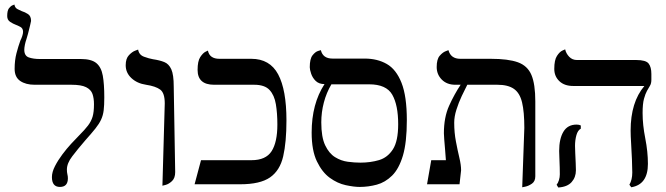

<svg xmlns="http://www.w3.org/2000/svg" viewBox="-20 -811 2931 845"><path d="M86.9 -591.8Q86.9 -565.4 106.7 -558.3Q126.5 -551.3 155.8 -551.3H335.9Q382.3 -551.3 404.1 -533.2Q425.8 -515.1 432.4 -478Q439 -440.9 439 -382.3Q439 -347.7 436.3 -325.4Q433.6 -303.2 425 -284.7Q416.5 -266.1 399.9 -245.4Q383.3 -224.6 355 -192.9Q321.3 -153.8 297.9 -123Q274.4 -92.3 274.4 -64.9Q274.4 -52.7 276.6 -43.9Q278.8 -35.2 278.8 -26.4Q278.8 11.7 243.7 11.7Q208.5 11.7 208.5 -31.7Q208.5 -53.7 221.9 -79.8Q235.4 -106 254.4 -131.3Q273.4 -156.7 293 -178Q312.5 -199.2 326.7 -213.4Q353 -239.7 367.2 -258.3Q381.3 -276.9 387.5 -297.4Q393.6 -317.9 393.6 -352.1Q393.6 -378.4 387 -397.5Q380.4 -416.5 359.1 -427.2Q337.9 -438 294.4 -438H132.3Q93.3 -438 68.8 -454.8Q44.4 -471.7 44.4 -507.8Q44.4 -545.9 52.5 -576.7Q60.5 -607.4 69.8 -632.8Q74.2 -641.1 77.9 -652.3Q81.5 -663.6 81.5 -670.9Q81.5 -686 70.1 -692.4Q58.6 -698.7 47.9 -702.6Q38.1 -706.1 24.9 -714.6Q11.7 -723.1 11.7 -740.2Q11.7 -764.6 19.5 -774.7Q27.3 -784.7 35.4 -787.8Q43.5 -791 43.5 -791Q45.4 -776.9 57.1 -770.8Q68.8 -764.6 75.2 -762.2Q89.8 -757.8 103.3 -749Q116.7 -740.2 116.7 -718.8Q116.7 -717.3 112.5 -699.5Q108.4 -681.6 103.3 -662.6Q98.1 -643.6 96.2 -638.2Q92.3 -627.4 89.6 -614.3Q86.9 -601.1 86.9 -591.8Z M694.8 6.3 705.1 -356Q705.1 -401.9 685.1 -416.7Q665 -431.6 622.6 -438Q583.5 -443.8 558.3 -467.3Q533.2 -490.7 533.2 -523.9Q533.2 -553.2 547.4 -568.1Q561.5 -583 574.7 -587.9Q587.9 -592.8 587.9 -592.8Q591.8 -569.3 614 -561.3Q636.2 -553.2 653.3 -550.3Q683.1 -545.9 703.1 -537.8Q723.1 -529.8 733.9 -506.1Q744.6 -482.4 744.6 -430.2L751 -53.7Q751 -27.3 737.1 -14.2Q723.1 -1 709 2.7Q694.8 6.3 694.8 6.3Z M1200.7 -262.7Q1200.7 -312.5 1194.1 -352.3Q1187.5 -392.1 1166.3 -415Q1145 -438 1098.6 -438H922.4Q849.6 -438 849.6 -503.4Q849.6 -542 861.3 -559.8Q873 -577.6 884 -583Q895 -588.4 895 -588.4Q902.3 -552.2 945.8 -552.2H1085.9Q1167.5 -552.2 1204.1 -483.9Q1240.7 -415.5 1240.7 -281.2Q1240.7 -185.1 1226.3 -122.8Q1211.9 -60.5 1168.5 -30.3Q1125 0 1037.1 0H836.4L864.7 -106H1086.9Q1149.9 -106 1175.3 -145.5Q1200.7 -185.1 1200.7 -262.7Z M1563 11.7Q1537.6 11.7 1501.5 3.9Q1465.3 -3.9 1431.6 -28.3Q1397.9 -52.7 1374.8 -100.6Q1351.6 -148.4 1351.6 -227.5Q1351.6 -354 1408.2 -440.9Q1383.8 -440.9 1369.6 -454.6Q1355.5 -468.3 1349.4 -486.6Q1343.3 -504.9 1343.3 -515.1Q1343.3 -552.2 1355.5 -567.6Q1367.7 -583 1379.9 -586.7Q1392.1 -590.3 1392.1 -590.3Q1400.9 -553.2 1443.4 -553.2H1585Q1640.6 -553.2 1682.1 -529.5Q1723.6 -505.9 1747.1 -446.5Q1770.5 -387.2 1770.5 -282.2Q1770.5 -184.1 1753.2 -126Q1735.8 -67.9 1705.6 -38.1Q1675.3 -8.3 1638.2 1.7Q1601.1 11.7 1563 11.7ZM1604.5 -439.9H1438.5Q1416.5 -402.8 1405.3 -359.9Q1394 -316.9 1394 -272.5Q1394 -207.5 1411.1 -171.6Q1428.2 -135.7 1454.6 -119.4Q1481 -103 1510.7 -99.1Q1540.5 -95.2 1565.9 -95.2Q1610.4 -95.2 1648.2 -106.4Q1686 -117.7 1709.2 -153.8Q1732.4 -189.9 1732.4 -264.2Q1732.4 -348.6 1706.3 -394.3Q1680.2 -439.9 1604.5 -439.9Z M2278.3 13.2 2287.6 -248Q2287.6 -318.8 2277.6 -360.4Q2267.6 -401.9 2241.7 -419.9Q2215.8 -438 2168.9 -438H2036.6Q2025.9 -417.5 2012.2 -388.4Q1998.5 -359.4 1988.8 -328.6Q1979 -297.9 1979 -271Q1979 -227.5 1986.6 -188Q1994.1 -148.4 2001.7 -116.7Q2009.3 -85 2009.3 -61.5L2002.4 0H1859.4L1877.9 -106H1942.4Q1941.4 -125.5 1939 -150.6Q1936.5 -175.8 1935.1 -197.5Q1933.6 -219.2 1933.6 -224.6Q1933.6 -294.4 1956.3 -345Q1979 -395.5 2007.3 -438H1983.9Q1946.8 -438 1924.3 -460.7Q1901.9 -483.4 1901.9 -516.1Q1901.9 -550.3 1915 -565.4Q1928.2 -580.6 1940.9 -585.4Q1953.6 -590.3 1953.6 -590.3Q1963.9 -552.2 2005.9 -552.2H2139.6Q2216.8 -552.2 2259.3 -536.9Q2301.8 -521.5 2318.8 -481.2Q2335.9 -440.9 2335.9 -364.7V-35.2Q2335.9 -13.2 2321.3 -2.9Q2306.6 7.3 2292.5 10.3Q2278.3 13.2 2278.3 13.2Z M2808.1 -313.5Q2808.1 -261.7 2819.8 -202.4Q2831.5 -143.1 2831.5 -89.8Q2831.5 1 2758.3 13.2L2750 2Q2762.7 -20 2762.7 -51.8Q2762.7 -74.2 2761.2 -109.4Q2759.8 -144.5 2757.6 -179.4Q2755.4 -214.4 2755.4 -236.3Q2755.4 -361.3 2815.9 -432.6H2502.9Q2463.9 -432.6 2441.7 -453.9Q2419.4 -475.1 2419.4 -507.8Q2419.4 -546.9 2431.2 -564.9Q2442.9 -583 2455.1 -588.4Q2467.3 -593.8 2467.3 -593.8Q2471.2 -575.7 2484.9 -561.3Q2498.5 -546.9 2519 -546.9H2779.8Q2822.3 -546.9 2834.5 -531.5Q2846.7 -516.1 2846.7 -485.4V-460Q2846.7 -443.8 2840.6 -433.8Q2834.5 -423.8 2827.4 -411.1Q2820.3 -398.4 2814.2 -376.2Q2808.1 -354 2808.1 -313.5ZM2510.7 -168.9Q2510.7 -158.7 2511.7 -137Q2512.7 -115.2 2513.7 -93.5Q2514.6 -71.8 2514.6 -61.5Q2514.6 -30.8 2495.6 -9.5Q2476.6 11.7 2437 14.2L2429.7 2Q2436 -5.4 2439.9 -18.1Q2443.8 -30.8 2443.8 -43.5Q2443.8 -52.7 2443.4 -73.5Q2442.9 -94.2 2441.9 -115.5Q2440.9 -136.7 2440.9 -146.5Q2440.9 -200.2 2459.7 -231.4Q2478.5 -262.7 2517.6 -262.7Q2528.8 -262.7 2536.1 -258.8V-244.6Q2522.9 -237.8 2516.8 -216.1Q2510.7 -194.3 2510.7 -168.9Z"/></svg>

Font: Kurinto Seri
Style: Regular
Weight: 400
Designer: Kurinto was developed by Clint Goss from a range of fonts that are compatible with the SIL Open Font License Version 1.1
Foundry: Clinton F. Goss
Version: Version 2.196; July 25, 2020